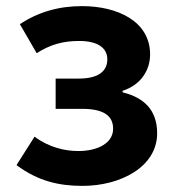

<svg xmlns="http://www.w3.org/2000/svg" viewBox="-20 -594 574 628"><path d="M250 14C374 14 494 -48 494 -158C494 -235 450 -275 381 -292V-297C443 -317 471 -367 471 -416C471 -524 365 -574 248 -574C171 -574 104 -554 45 -515L100 -420C144 -448 185 -460 239 -460C297 -460 331 -439 331 -400C331 -360 300 -337 238 -337H162V-238H248C315 -238 350 -218 350 -173C350 -126 300 -100 236 -100C192 -100 140 -112 93 -147L34 -54C105 -1 174 14 250 14Z"/></svg>

Font: Noto Sans JP
Style: Bold
Weight: 700
Designer: Ryoko NISHIZUKA 西塚涼子 (kana, bopomofo & ideographs); Paul D. Hunt (Latin, Greek & Cyrillic); Sandoll Communications 산돌커뮤니
Foundry: Adobe
Version: Version 2.004;hotconv 1.0.118;makeotfexe 2.5.65603